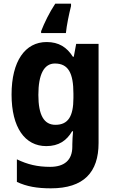

<svg xmlns="http://www.w3.org/2000/svg" viewBox="-20 -786 624 1046"><path d="M367 -753V-766H281C248 -716 222 -662 204 -616V-606H339C343 -647 356 -710 367 -753ZM234 -557C117 -557 43 -453 43 -271C43 -91 116 10 232 10C300 10 343 -20 373 -71H378C376 -49 374 -18 374 1V13C374 87 330 123 253 123C184 123 130 110 72 82V205C125 230 182 240 257 240C436 240 517 153 517 -7V-547H395L382 -477H377C344 -529 300 -557 234 -557ZM279 -440C352 -440 380 -388 380 -276V-252C380 -152 351 -106 282 -106C220 -106 189 -158 189 -269C189 -381 220 -440 279 -440Z"/></svg>

Font: Noto Sans Myanmar UI SemiCondensed
Style: Bold
Weight: 700
Width: 4
Designer: Monotype Design Team
Foundry: Monotype Imaging Inc.
Version: Version 2.103